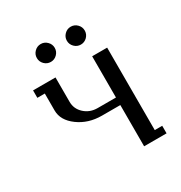

<svg xmlns="http://www.w3.org/2000/svg" viewBox="-129 -614 670 709"><g transform="rotate(-30 206.0 -259.0)"><path d="M32.2 -352.1V-383.8H127.9V-279.8Q127.9 -249.5 150.6 -228.8Q173.3 -208 206.1 -208H284.2V-383.8H348.1V-32.2H379.9V0H284.2V-175.8H206.1Q148.4 -175.8 106.2 -206.8Q64 -237.8 64 -279.8V-352.1ZM115.2 -453.1Q104 -464.4 104 -480Q104 -495.6 115.2 -506.8Q126.5 -518.1 142.1 -518.1Q157.7 -518.1 168.9 -506.8Q180.2 -495.6 180.2 -480Q180.2 -464.4 168.9 -453.1Q157.7 -441.9 142.1 -441.9Q126.5 -441.9 115.2 -453.1ZM243.2 -453.1Q231.9 -464.4 231.9 -480Q231.9 -495.6 243.2 -506.8Q254.4 -518.1 270 -518.1Q285.6 -518.1 296.9 -506.8Q308.1 -495.6 308.1 -480Q308.1 -464.4 296.9 -453.1Q285.6 -441.9 270 -441.9Q254.4 -441.9 243.2 -453.1Z"/></g></svg>

Font: Gawaa
Style: Regular
Weight: 400
Designer: T. Christopher White
Version: Version 1.0